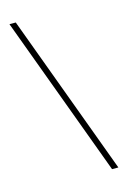

<svg xmlns="http://www.w3.org/2000/svg" viewBox="-111 -768 547 823"><g transform="rotate(-15 162.0 -357.0)"><path d="M45 -714H17L281 0H309Z"/></g></svg>

Font: Noto Sans Arabic SemCond Thin
Style: Regular
Weight: 100
Width: 4
Designer: Monotype Design Team, Nadine Chahine, Nizar Qandah and Khaled Hosny
Foundry: Monotype Imaging Inc.
Version: Version 2.012